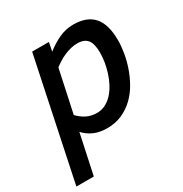

<svg xmlns="http://www.w3.org/2000/svg" viewBox="-187 -654 926 974"><g transform="rotate(-30 276.5 -167.0)"><path d="M83 192.9H-19L128.9 -512.2H227.1L216.8 -460.9Q253.9 -490.2 293.5 -508.5Q333 -526.9 377 -526.9Q457 -526.9 496.1 -482.2Q535.2 -437.5 535.2 -344.2Q535.2 -312 528.8 -272.9Q522.5 -233.9 509 -194.1Q495.6 -154.3 474.4 -116.5Q453.1 -78.6 423.1 -49.6Q393.1 -20.5 353.8 -2.7Q314.5 15.1 265.1 15.1Q222.2 15.1 189.2 0.7Q156.2 -13.7 132.8 -40ZM150.9 -127.9Q171.4 -106 198.2 -92Q225.1 -78.1 258.8 -78.1Q286.6 -78.1 309.8 -90.1Q333 -102.1 351.3 -122.3Q369.6 -142.6 383.5 -168.9Q397.5 -195.3 406.5 -224.1Q415.5 -252.9 420.2 -281.7Q424.8 -310.5 424.8 -335.9Q424.8 -387.7 406.5 -410.9Q388.2 -434.1 347.2 -434.1Q328.1 -434.1 309.1 -429.4Q290 -424.8 271.5 -416.7Q252.9 -408.7 235.8 -398.2Q218.8 -387.7 204.1 -376Z"/></g></svg>

Font: Clear Sans Medium
Style: Italic
Weight: 500
Italic angle: -12°
Foundry: Intel Corporation
Version: Version 1.00